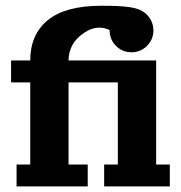

<svg xmlns="http://www.w3.org/2000/svg" viewBox="-20 -665 645 685"><path d="M39.1 0V-78.1H87.9V-371.1H19.5V-449.2H87.9Q87.9 -542 150.8 -593.3Q213.6 -644.5 341.8 -644.5Q376.7 -644.5 401 -643.3Q425.3 -642.1 444.3 -639.2Q463.4 -636.2 476.2 -631Q489 -625.7 498 -618.4Q507.1 -611.1 514.2 -600.3Q527.3 -580.6 527.3 -556.6Q527.3 -524.2 504.5 -501.3Q481.7 -478.5 449.2 -478.5Q416.7 -478.5 393.9 -501.3Q371.1 -524.2 371.1 -556.6Q371.1 -557.1 371.1 -557.6Q354.7 -566.4 332 -566.4Q321.3 -566.4 307.6 -561.9Q293.9 -557.4 279.3 -547.5Q264.6 -537.6 252.4 -524.3Q240.2 -511 232.4 -491.2Q224.6 -471.4 224.6 -449.2H537.1V-78.1H585.9V0H351.6V-78.1H400.4V-371.1H224.6V-78.1H293V0Z"/></svg>

Font: Orelega One
Style: Regular
Weight: 400
Version: Version 1.1 ; ttfautohint (v1.8.3)